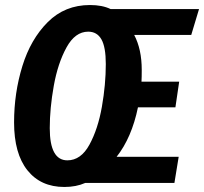

<svg xmlns="http://www.w3.org/2000/svg" viewBox="-20 -728 812 764"><path d="M741 -589H514Q544 -532 544 -450Q544 -419 543 -403H693L678 -301H529Q504 -180 444 -104H691L674 0H319Q283 16 236 16Q142 16 89 -50.5Q36 -117 36 -241Q36 -358 69 -465Q102 -572 170 -640Q238 -708 338 -708Q387 -708 420 -692H772ZM401 -473Q401 -541 383.5 -571.5Q366 -602 331 -602Q279 -602 244.5 -539Q210 -476 194 -386.5Q178 -297 178 -218Q178 -90 248 -90Q302 -90 336 -152.5Q370 -215 385.5 -303.5Q401 -392 401 -473Z"/></svg>

Font: Fira Sans Extra Condensed SemiBold
Style: Italic
Weight: 600
Width: 3
Italic angle: -8°
Designer: Carrois Corporate & Edenspiekermann AG
Foundry: Carrois Corporate GbR & Edenspiekermann AG
Version: Version 4.203